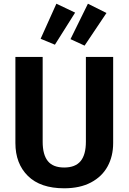

<svg xmlns="http://www.w3.org/2000/svg" viewBox="-20 -999 694 1035"><path d="M385 -931 276 -758 199 -790 284 -979ZM554 -929 436 -753 360 -788 454 -979ZM590 -228Q590 -157 560 -102Q530 -47 470.5 -15.5Q411 16 326 16Q198 16 130.5 -50.5Q63 -117 63 -228V-692H210V-235Q210 -165 238 -130.5Q266 -96 326 -96Q386 -96 414.5 -130.5Q443 -165 443 -235V-692H590Z"/></svg>

Font: Wolseley Sans SemiBold
Style: Regular
Weight: 600
Designer: Carrois Corporate & Edenspiekermann AG
Foundry: Carrois Corporate GbR & Edenspiekermann AG
Version: Version 4.202